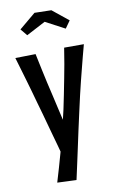

<svg xmlns="http://www.w3.org/2000/svg" viewBox="-96 -773 590 978"><g transform="rotate(-10 199.0 -284.0)"><path d="M218 154 119 150Q130 114 140.5 77.5Q151 41 161 5Q171 -31 180 -67Q189 -103 198 -139.5Q207 -176 215 -212Q223 -248 230 -285Q239 -331 246 -366.5Q253 -402 259.5 -438.5Q266 -475 273 -521H375Q366 -488 358.5 -459Q351 -430 343.5 -400.5Q336 -371 328 -339.5Q320 -308 311 -269Q301 -225 291 -180.5Q281 -136 271.5 -92.5Q262 -49 253 -6.5Q244 36 235 76.5Q226 117 218 154ZM169 19Q162 -8 154.5 -35Q147 -62 139 -90.5Q131 -119 123 -148.5Q115 -178 106.5 -208.5Q98 -239 89 -270Q80 -303 72 -331Q64 -359 56 -386.5Q48 -414 39 -444.5Q30 -475 19 -512L124 -514Q135 -464 142 -428.5Q149 -393 156.5 -362Q164 -331 173 -291Q181 -259 187.5 -227.5Q194 -196 202 -164.5Q210 -133 218.5 -100Q227 -67 236 -32ZM298 -615 198 -668 99 -616 70 -651 155 -722 242 -720 325 -653Z"/></g></svg>

Font: Truculenta SemiBold
Style: Regular
Weight: 600
Version: Version 1.002